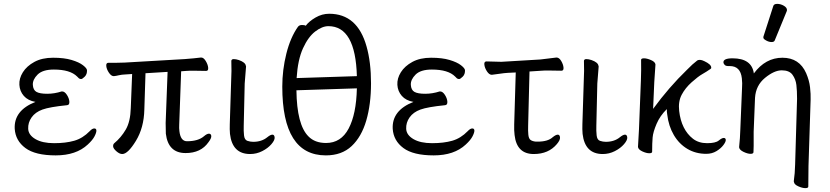

<svg xmlns="http://www.w3.org/2000/svg" viewBox="-20 -784 4285 991"><path d="M433 -38Q373 18 267.5 18Q162 18 111 -20Q60 -58 56 -119Q51 -214 163 -258Q124 -265 103 -289Q82 -313 80 -346Q78 -379 98 -411Q118 -443 157.5 -464.5Q197 -486 254 -486Q311 -486 349.5 -474.5Q388 -463 408 -447.5Q428 -432 429 -422Q430 -401 417.5 -388.5Q405 -376 398.5 -376Q392 -376 387 -380L378 -389Q342 -425 258 -425Q200 -425 174 -399Q148 -373 149.5 -346Q151 -319 168.5 -309.5Q186 -300 223.5 -300Q261 -300 298 -312H301Q314 -312 325.5 -294Q337 -276 338 -259Q339 -242 326 -241Q236 -232 199 -218.5Q162 -205 143 -178Q124 -151 125.5 -119Q127 -87 163 -66Q199 -45 259 -45Q319 -45 363 -57.5Q407 -70 443 -107Q456 -121 466.5 -121Q477 -121 477.5 -110.5Q478 -100 468 -80.5Q458 -61 433 -38Z M611 11Q597 11 581 -3Q565 -17 564 -27.5Q563 -38 569 -44Q605 -74 629 -115Q653 -156 655 -226L662 -402L631 -400Q607 -399 593 -395.5Q579 -392 568 -391H567Q554 -391 542 -409Q530 -427 528.5 -443.5Q527 -460 540 -460H583Q609 -460 623 -461L933 -479Q956 -481 980 -483Q1004 -485 1016 -487H1019Q1031 -487 1042 -469Q1053 -451 1054.5 -434.5Q1056 -418 1044 -418L980 -419Q970 -419 960 -419Q950 -419 941 -418L915 -416L905 -141Q904 -122 906 -107Q912 -55 945 -55Q1003 -55 1033 -81Q1048 -94 1058.5 -94Q1069 -94 1070.5 -82.5Q1072 -71 1056 -50Q1017 6 938 6Q848 6 836 -94Q835 -109 835 -149L845 -413L731 -406L725 -219Q723 -125 681.5 -57Q640 11 611 11Z M1271 11Q1179 11 1167 -93Q1165 -117 1166 -143L1173 -364Q1176 -419 1174 -470Q1175 -479 1186.5 -479Q1198 -479 1213 -474Q1247 -462 1249 -444L1250 -441L1243 -353L1238 -135Q1237 -109 1239.5 -85.5Q1242 -62 1257 -57Q1272 -52 1287 -52Q1331 -52 1360 -76Q1376 -89 1386 -89Q1396 -89 1397.5 -75Q1399 -61 1381 -40Q1363 -19 1333.5 -4Q1304 11 1271 11Z M1662 18Q1437 18 1437 -337Q1437 -423 1458 -507Q1479 -591 1518 -646Q1525 -655 1539 -655Q1553 -655 1558 -651Q1575 -674 1608.5 -693.5Q1642 -713 1679 -713Q1825 -713 1872 -544Q1895 -463 1895 -354.5Q1895 -246 1870.5 -162Q1846 -78 1795 -30Q1744 18 1662 18ZM1663 -46Q1740 -46 1779.5 -120.5Q1819 -195 1822 -328L1510 -318Q1512 -140 1572 -80Q1605 -46 1663 -46ZM1511 -381 1822 -391Q1815 -649 1675 -649Q1643 -649 1607 -621.5Q1571 -594 1544 -535Q1517 -476 1511 -381Z M2384 -38Q2324 18 2218.5 18Q2113 18 2062 -20Q2011 -58 2007 -119Q2002 -214 2114 -258Q2075 -265 2054 -289Q2033 -313 2031 -346Q2029 -379 2049 -411Q2069 -443 2108.5 -464.5Q2148 -486 2205 -486Q2262 -486 2300.5 -474.5Q2339 -463 2359 -447.5Q2379 -432 2380 -422Q2381 -401 2368.5 -388.5Q2356 -376 2349.5 -376Q2343 -376 2338 -380L2329 -389Q2293 -425 2209 -425Q2151 -425 2125 -399Q2099 -373 2100.5 -346Q2102 -319 2119.5 -309.5Q2137 -300 2174.5 -300Q2212 -300 2249 -312H2252Q2265 -312 2276.5 -294Q2288 -276 2289 -259Q2290 -242 2277 -241Q2187 -232 2150 -218.5Q2113 -205 2094 -178Q2075 -151 2076.5 -119Q2078 -87 2114 -66Q2150 -45 2210 -45Q2270 -45 2314 -57.5Q2358 -70 2394 -107Q2407 -121 2417.5 -121Q2428 -121 2428.5 -110.5Q2429 -100 2419 -80.5Q2409 -61 2384 -38Z M2735 11Q2647 11 2636 -87Q2633 -110 2634 -142L2642 -410L2601 -408Q2583 -407 2556.5 -403Q2530 -399 2519 -398H2518Q2505 -398 2493.5 -415.5Q2482 -433 2480 -450Q2478 -467 2491 -467L2568 -465L2769 -477Q2790 -479 2814.5 -482.5Q2839 -486 2851 -487H2853Q2866 -487 2876.5 -469.5Q2887 -452 2888.5 -435.5Q2890 -419 2878 -419L2813 -420Q2803 -420 2793 -420Q2783 -420 2775 -419L2713 -415L2706 -136Q2705 -108 2707 -88.5Q2709 -69 2718 -62Q2727 -55 2745 -53H2756Q2808 -53 2833 -76Q2849 -89 2859 -89Q2869 -89 2870.5 -75Q2872 -61 2854 -40Q2811 11 2735 11Z M3091 11Q2999 11 2987 -93Q2985 -117 2986 -143L2993 -364Q2996 -419 2994 -470Q2995 -479 3006.5 -479Q3018 -479 3033 -474Q3067 -462 3069 -444L3070 -441L3063 -353L3058 -135Q3057 -109 3059.5 -85.5Q3062 -62 3077 -57Q3092 -52 3107 -52Q3151 -52 3180 -76Q3196 -89 3206 -89Q3216 -89 3217.5 -75Q3219 -61 3201 -40Q3183 -19 3153.5 -4Q3124 11 3091 11Z M3625 10Q3571 10 3528 -15.5Q3485 -41 3458 -87Q3431 -133 3424 -192L3422 -207Q3422 -214 3422 -221Q3387 -187 3369 -145Q3351 -103 3348.5 -74.5Q3346 -46 3346 -1Q3346 7 3331 7Q3316 7 3295.5 -2.5Q3275 -12 3273 -25V-27L3278 -115L3288 -369Q3290 -422 3289 -475Q3289 -483 3304 -483Q3319 -483 3340 -474Q3361 -465 3363 -452V-449Q3360 -414 3357 -360L3351 -222Q3432 -333 3526 -424Q3555 -454 3579 -472Q3584 -475 3593 -475Q3602 -475 3616 -468Q3650 -452 3651 -436Q3652 -431 3647 -428Q3627 -414 3605 -401.5Q3583 -389 3550 -359.5Q3517 -330 3498.5 -295Q3480 -260 3485.5 -211.5Q3491 -163 3509 -127Q3527 -91 3556.5 -68Q3586 -45 3629.5 -45Q3673 -45 3689.5 -58.5Q3706 -72 3715.5 -72Q3725 -72 3726 -62.5Q3727 -53 3714 -35.5Q3701 -18 3678 -4Q3655 10 3625 10Z M4152 179Q4152 187 4136.5 187Q4121 187 4100 177.5Q4079 168 4078 155L4077 152Q4083 111 4084 65L4094 -274Q4094 -316 4090.5 -345.5Q4087 -375 4070.5 -398Q4054 -421 4015 -421Q3976 -421 3928.5 -382Q3881 -343 3877 -279L3870 -104Q3870 -95 3870 -74Q3870 -53 3870 -31.5Q3870 -10 3869 1Q3869 10 3854 10Q3839 10 3818 0Q3797 -10 3795 -23V-26Q3800 -73 3801 -112L3810 -330Q3812 -354 3809 -380Q3802 -443 3747 -443H3737Q3727 -443 3721 -448.5Q3715 -454 3714 -461Q3712 -483 3761 -483Q3860 -483 3871 -405Q3931 -486 4018.5 -486Q4106 -486 4141 -406Q4157 -369 4161 -333.5Q4165 -298 4164 -270L4153 73ZM3979 -576Q3976 -567 3962.5 -567Q3949 -567 3934.5 -575Q3920 -583 3920 -589.5Q3920 -596 3921 -597L3971 -752Q3974 -764 3991.5 -764Q4009 -764 4025.5 -754.5Q4042 -745 4042 -732Q4042 -729 4041 -727Z"/></svg>

Font: LXGW WenKai TC
Style: Regular
Weight: 400
Designer: LXGW / Fontworks Inc.
Foundry: LXGW / Fontworks Inc.
Version: Version 1.330